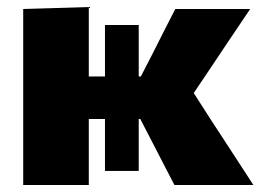

<svg xmlns="http://www.w3.org/2000/svg" viewBox="-20 -526 746 546"><path d="M46 0V-500.5L232.5 -506V-308.5H278.5V-455H374.5V-308.5H380.5L415.5 -376.5Q431 -407.5 446.8 -438.5Q462.5 -469.5 478.5 -500.5H691.5Q660.5 -454.5 630 -409.2Q599.5 -364 569 -318L531 -261.5L579 -186.5Q609.5 -140 640 -93Q670.5 -46 700.5 0H476Q461 -29 446 -57.8Q431 -86.5 416.5 -115L379 -187.5H374.5V-40H278.5V-187.5H232.5V0Z"/></svg>

Font: Commissioner ExtraBold
Style: Regular
Weight: 800
Designer: Kostas Bartsokas
Foundry: Kostas Bartsokas
Version: Version 1.000; ttfautohint (v1.8.3)